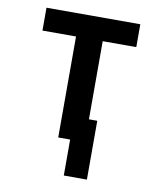

<svg xmlns="http://www.w3.org/2000/svg" viewBox="-78 -581 655 794"><g transform="rotate(10 250.0 -184.5)"><path d="M244 151V0H194V-424H53V-520H447V-424H306V-96H341V151Z"/></g></svg>

Font: Iosevka Fixed
Style: Bold
Weight: 700
Monospace: yes
Designer: Belleve Invis
Foundry: Belleve Invis
Version: Version 32.3.0